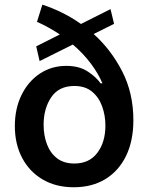

<svg xmlns="http://www.w3.org/2000/svg" viewBox="-20 -789 634 821"><path d="M467.8 -687 380.4 -643.6Q454.6 -577.1 502.4 -484.1Q550.3 -391.1 550.3 -274.9Q550.3 -186.5 519 -122.3Q487.8 -58.1 430.7 -23.2Q373.5 11.7 295.4 11.7Q219.2 11.7 162.6 -21.5Q106 -54.7 74.7 -113.8Q43.5 -172.9 43.5 -250Q43.5 -324.2 71.8 -382.3Q100.1 -440.4 149.9 -473.9Q199.7 -507.3 263.7 -507.3Q317.9 -507.3 354.2 -483.9Q390.6 -460.4 410.2 -432.6H418Q400.4 -474.6 368.4 -517.3Q336.4 -560.1 291.5 -598.6L149.4 -527.8L134.8 -590.8L235.8 -641.6Q189.9 -672.4 138.2 -695.8L161.1 -769Q203.6 -755.4 245.6 -734.6Q287.6 -713.9 326.2 -686.5L452.6 -750ZM297.9 -89.8Q361.8 -89.8 396.2 -135.5Q430.7 -181.2 430.7 -252Q430.7 -295.4 416.7 -334.2Q402.8 -373 373.5 -397.2Q344.2 -421.4 297.9 -421.4Q231.9 -421.4 199.2 -373.3Q166.5 -325.2 166.5 -255.4Q166.5 -210 180.7 -172.4Q194.8 -134.8 223.9 -112.3Q252.9 -89.8 297.9 -89.8Z"/></svg>

Font: Inter SemiBold
Style: Regular
Weight: 600
Designer: Rasmus Andersson
Foundry: rsms
Version: Version 4.001;git-9221beed3